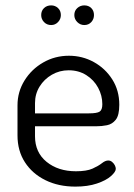

<svg xmlns="http://www.w3.org/2000/svg" viewBox="-20 -686 498 713"><path d="M260 7Q197 7 148.5 -17Q100 -41 72.5 -83.5Q45 -126 45 -183V-295Q45 -345 71 -387Q97 -429 140.5 -454Q184 -479 236 -479Q286 -479 328.5 -455.5Q371 -432 397 -391Q423 -350 423 -297Q423 -258 410 -241.5Q397 -225 377.5 -221Q358 -217 336 -217H110V-180Q110 -120 153 -85Q196 -50 262 -50Q302 -50 324 -60Q346 -70 358.5 -80Q371 -90 382 -90Q390 -90 396.5 -84.5Q403 -79 406.5 -72Q410 -65 410 -59Q410 -48 392 -32Q374 -16 340 -4.5Q306 7 260 7ZM110 -265H310Q340 -265 350 -271.5Q360 -278 360 -299Q360 -331 344.5 -360Q329 -389 300.5 -407Q272 -425 235 -425Q201 -425 172.5 -408.5Q144 -392 127 -364.5Q110 -337 110 -303ZM293 -593Q278 -593 267 -604Q256 -615 256 -630Q256 -646 267 -656Q278 -666 293 -666Q309 -666 319 -656Q329 -646 329 -630Q329 -615 319 -604Q309 -593 293 -593ZM170 -593Q154 -593 143.5 -604Q133 -615 133 -630Q133 -646 143.5 -656Q154 -666 170 -666Q185 -666 195.5 -656Q206 -646 206 -630Q206 -615 195.5 -604Q185 -593 170 -593Z"/></svg>

Font: Dosis
Style: Regular
Weight: 400
Designer: EdgarTolentino, PabloImpallari, IginoMarini
Foundry: EdgarTolentino, PabloImpallari, IginoMarini
Version: Version 3.001; ttfautohint (v1.8.2)